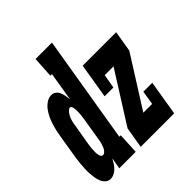

<svg xmlns="http://www.w3.org/2000/svg" viewBox="-219 -881 1034 1034"><g transform="rotate(-45 298.0 -363.5)"><path d="M39 8Q21 8 9 -3.5Q-3 -15 -9 -30Q-15 -45 -17.5 -62Q-20 -79 -21 -96Q-22 -113 -21 -130.5Q-20 -148 -18.5 -165.5Q-17 -183 -14.5 -200.5Q-12 -218 -9 -235L9 -345Q12 -365 16.5 -384.5Q21 -404 27 -423Q33 -442 42 -461Q51 -480 63.5 -497Q76 -514 94 -526Q112 -538 131 -538Q146 -538 157.5 -529.5Q169 -521 174.5 -507.5Q180 -494 182.5 -480Q185 -466 187 -451L214 -615H202L209 -735H334L232 -120H243L237 0H112L123 -64Q116 -51 108 -38.5Q100 -26 89.5 -15.5Q79 -5 66 1.5Q53 8 39 8ZM101 -112Q108 -112 114 -117.5Q120 -123 124.5 -130Q129 -137 131.5 -144Q134 -151 136.5 -158.5Q139 -166 140.5 -173Q142 -180 143 -188L161 -298Q162 -304 163 -310.5Q164 -317 165 -323.5Q166 -330 167 -336.5Q168 -343 168.5 -349.5Q169 -356 169.5 -362.5Q170 -369 170 -375.5Q170 -382 169.5 -388.5Q169 -395 168 -401Q167 -407 164 -413Q161 -419 154 -419Q148 -419 142 -413.5Q136 -408 132 -402.5Q128 -397 124.5 -391Q121 -385 118.5 -378.5Q116 -372 114 -365.5Q112 -359 110.5 -352.5Q109 -346 108 -339Q107 -332 106 -326L87 -216Q86 -209 85 -201.5Q84 -194 83 -187Q82 -180 82 -172.5Q82 -165 81.5 -158Q81 -151 81.5 -144Q82 -137 83.5 -130Q85 -123 89 -117.5Q93 -112 101 -112ZM275 0 295 -120 478 -410H411L397 -330H330L363 -530H618L598 -410L415 -120H482L495 -200H563L530 0Z"/></g></svg>

Font: Iosevka Slab HvExObl
Style: Regular
Weight: 900
Width: 7
Italic angle: -9°
Monospace: yes
Designer: Belleve Invis
Foundry: Belleve Invis
Version: Version 11.1.1; ttfautohint (v1.8.3)